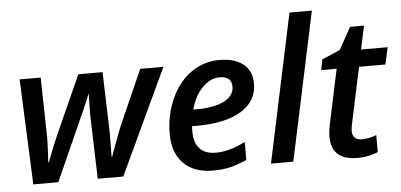

<svg xmlns="http://www.w3.org/2000/svg" viewBox="-52 -865 2048 980"><g transform="rotate(-5 972.5 -375.0)"><path d="M412.1 0 402.8 -306.2 402.3 -340.3 403.8 -438Q391.6 -407.7 378.7 -377Q365.7 -346.2 210 0H82L59.1 -540H167L173.3 -224.6Q172.4 -182.1 168 -105H170.9Q203.1 -190.9 224.1 -237.8L359.9 -540H483.9L493.2 -245.1L493.7 -219.2L492.2 -105H495.1Q503.4 -129.4 522.9 -182.4Q542.5 -235.4 554 -262.2Q565.4 -289.1 676.8 -540H795.9L543 0Z M1076.2 -461.9Q1029.3 -461.9 988 -419.9Q946.8 -377.9 928.7 -309.1H942.9Q1034.7 -309.1 1086.4 -335.2Q1138.2 -361.3 1138.2 -409.2Q1138.2 -434.1 1122.6 -448Q1106.9 -461.9 1076.2 -461.9ZM1002 9.8Q905.8 9.8 851.8 -44.4Q797.9 -98.6 797.9 -195.8Q797.9 -292.5 835.7 -375.7Q873.5 -459 938.2 -504.4Q1002.9 -549.8 1083 -549.8Q1161.6 -549.8 1205.3 -514.4Q1249 -479 1249 -414.1Q1249 -325.2 1167.7 -275.1Q1086.4 -225.1 936 -225.1H915L914.1 -210V-195.8Q914.1 -141.6 941.7 -110.8Q969.2 -80.1 1023.9 -80.1Q1059.1 -80.1 1093.8 -89.4Q1128.4 -98.6 1175.8 -121.1V-29.8Q1128.9 -8.3 1089.6 0.7Q1050.3 9.8 1002 9.8Z M1414.1 0H1299.8L1460.9 -759.8H1575.7Z M1773.9 -83Q1807.1 -83 1847.7 -98.1V-11.2Q1830.6 -2.9 1801.3 3.4Q1772 9.8 1742.7 9.8Q1608.9 9.8 1608.9 -110.8Q1608.9 -138.7 1616.7 -174.8L1675.8 -453.1H1596.7L1606.9 -506.8L1699.7 -546.9L1762.7 -660.2H1834L1808.6 -540H1944.8L1925.8 -453.1H1790.5L1731 -173.8Q1724.6 -147 1724.6 -128.9Q1724.6 -107.9 1736.8 -95.5Q1749 -83 1773.9 -83Z"/></g></svg>

Font: TypoPRO Open Sans
Style: Italic
Weight: 600
Italic angle: -12°
Foundry: Ascender Corporation
Version: Version 1.10